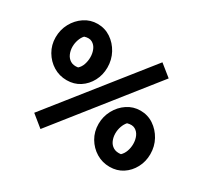

<svg xmlns="http://www.w3.org/2000/svg" viewBox="-131 -798 1091 1020"><g transform="rotate(30 415.0 -288.0)"><path d="M216 29.5 144.2 -28.8 600 -601.5 671.5 -544ZM206.2 -264.5Q161.2 -264.5 124.1 -287.1Q87 -309.8 64.5 -348.3Q42 -386.8 42 -433.2Q42 -479.8 63.2 -519Q84.5 -558.2 120.6 -582.4Q156.8 -606.5 200.7 -606.5Q245.7 -606.5 281.7 -582.4Q317.8 -558.2 339.4 -518.4Q361 -478.5 361 -430.9Q361 -385.5 340.8 -347.5Q320.5 -309.5 285.9 -287Q251.2 -264.5 206.2 -264.5ZM225.5 -353.8Q240.7 -367 248 -388.6Q255.2 -410.2 255.2 -432.7Q255.2 -457.7 246.1 -478.9Q237 -500 218.5 -510.2Q200 -520.5 171.5 -511.5Q158.8 -497.8 151.6 -476.9Q144.5 -456 144.5 -434.9Q144.5 -412.2 153 -392Q161.5 -371.8 179.6 -360.6Q197.8 -349.5 225.5 -353.8ZM633.8 20Q588.8 20 551.6 -2.5Q514.5 -25 492 -63.2Q469.5 -101.5 469.5 -148.8Q469.5 -194.2 490.8 -233.6Q512 -273 548.1 -297.1Q584.2 -321.2 628.2 -321.2Q673.2 -321.2 709.2 -297.1Q745.2 -273 766.9 -233.5Q788.5 -194 788.5 -146.4Q788.5 -101 768.2 -63Q748 -25 713.4 -2.5Q678.8 20 633.8 20ZM653 -68.5Q668 -82.8 675.4 -103.9Q682.8 -125 682.8 -147.8Q682.8 -173.2 673.6 -194Q664.5 -214.8 646.1 -225Q627.8 -235.2 599 -227Q586.2 -212.5 579.1 -191.9Q572 -171.4 572 -149.5Q572 -126.9 580.5 -106.8Q589 -86.8 607.1 -75.9Q625.2 -65 653 -68.5Z"/></g></svg>

Font: Eczar
Style: Regular
Weight: 400
Designer: Vaibhav Singh
Foundry: Rosetta Type Foundry
Version: Version 2.000